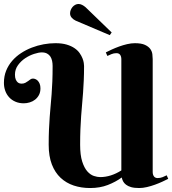

<svg xmlns="http://www.w3.org/2000/svg" viewBox="-20 -950 878 978"><path d="M689 7.8Q664.1 7.8 647.9 3.2Q631.8 -1.5 621.8 -9.3Q611.8 -17.1 606.9 -26.6Q602.1 -36.1 600.1 -45.9Q569.3 -23.4 529.3 -7.8Q489.3 7.8 439 7.8Q394 7.8 355.7 -4.9Q317.4 -17.6 288.8 -44.2Q260.3 -70.8 244.1 -112.5Q228 -154.3 228 -212.9Q228 -255.9 229.5 -290Q231 -324.2 233.2 -354.2Q235.4 -384.3 238 -412.1Q240.7 -439.9 242.9 -470.2Q245.1 -500.5 246.6 -535.2Q248 -569.8 248 -613.8Q248 -627.4 245.4 -639.9Q242.7 -652.3 236.6 -661.9Q230.5 -671.4 219.7 -677.2Q209 -683.1 192.9 -683.1Q177.2 -683.1 153.8 -675.5Q130.4 -668 108.6 -653.6Q86.9 -639.2 71.5 -617.9Q56.2 -596.7 56.2 -569.8Q56.2 -554.2 60.3 -544.9Q64.5 -535.6 69.8 -531Q75.2 -526.4 80.8 -525.1Q86.4 -523.9 88.9 -523.9Q101.1 -523.9 108.9 -528.1Q116.7 -532.2 123 -536.9Q129.4 -541.5 135 -545.7Q140.6 -549.8 147.9 -549.8Q153.8 -549.8 160.4 -547.1Q167 -544.4 172.6 -538.6Q178.2 -532.7 182.1 -523.2Q186 -513.7 186 -500Q186 -480.5 178.5 -466.3Q170.9 -452.1 158.9 -442.6Q147 -433.1 131.6 -428.5Q116.2 -423.8 101.1 -423.8Q77.6 -423.8 58.8 -431.9Q40 -439.9 26.9 -454.1Q13.7 -468.3 6.8 -487.3Q0 -506.3 0 -527.8Q0 -561.5 11.2 -589.6Q22.5 -617.7 42 -640.1Q61.5 -662.6 87.2 -679.4Q112.8 -696.3 142.1 -707.5Q171.4 -718.8 202.1 -724.4Q232.9 -730 262.2 -730Q295.9 -730 319.6 -722.9Q343.3 -715.8 359.6 -704.6Q376 -693.4 385.5 -679.7Q395 -666 400.1 -653.1Q405.3 -640.1 406.7 -629.6Q408.2 -619.1 408.2 -613.8Q408.2 -574.2 406.7 -541.3Q405.3 -508.3 403.1 -478Q400.9 -447.8 398.2 -418.7Q395.5 -389.6 393.3 -358.2Q391.1 -326.7 389.6 -291.3Q388.2 -255.9 388.2 -212.9Q388.2 -159.7 398.7 -127.2Q409.2 -94.7 424.8 -77.1Q440.4 -59.6 458.3 -53.7Q476.1 -47.9 490.2 -47.9Q517.1 -47.9 544.7 -56.6Q572.3 -65.4 598.1 -82V-647.9Q598.1 -662.1 592 -670.7Q585.9 -679.2 573.2 -679.2Q559.6 -679.2 547.9 -674.3Q536.1 -669.4 526.9 -665L519 -683.1Q531.2 -689.5 548.8 -697.5Q566.4 -705.6 586.4 -712.9Q606.4 -720.2 627.4 -725.1Q648.4 -730 667 -730Q700.2 -730 718.5 -721.4Q736.8 -712.9 745.6 -700.4Q754.4 -688 756.1 -673.8Q757.8 -659.7 757.8 -648.9V-74.2Q757.8 -60.1 764.2 -51.5Q770.5 -43 783.2 -43Q796.4 -43 808.1 -47.6Q819.8 -52.2 829.1 -57.1L836.9 -39.1Q824.7 -32.7 807.1 -24.7Q789.6 -16.6 769.5 -9.3Q749.5 -2 728.5 2.9Q707.5 7.8 689 7.8ZM539.1 -771 365.7 -844.7Q354 -850.1 345.5 -859.6Q336.9 -869.1 336.9 -881.8Q336.9 -890.6 340.3 -899.2Q343.8 -907.7 349.6 -914.6Q355.5 -921.4 363.3 -925.5Q371.1 -929.7 379.9 -929.7Q389.2 -929.7 398.4 -925Q407.7 -920.4 416 -913.1L548.8 -784.7Z"/></svg>

Font: Berkshire Swash
Style: Regular
Weight: 400
Designer: Astigmatic (AOETI)
Foundry: Astigmatic (AOETI)
Version: Version 1.001